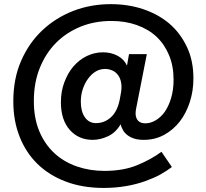

<svg xmlns="http://www.w3.org/2000/svg" viewBox="-20 -735 1004 936"><path d="M608.9 -471.2H695.8L643.1 -203.1Q642.1 -196.3 641.6 -192.4Q641.1 -188.5 641.1 -182.1Q641.1 -160.2 652.8 -147Q664.6 -133.8 689 -133.8Q713.9 -133.8 738.8 -148.4Q764.6 -163.6 783.2 -189.9Q802.2 -217.3 814 -256.3Q826.2 -297.4 826.2 -346.2Q826.2 -413.1 804.2 -465.8Q782.2 -519 742.7 -556.2Q704.1 -592.3 647 -612.8Q590.8 -632.8 522.9 -632.8Q441.9 -632.8 374 -605.5Q304.2 -577.1 253.9 -526.9Q203.1 -476.1 173.8 -403.3Q145 -332 145 -242.2Q145 -159.2 171.4 -95.7Q197.3 -33.2 244.6 11.2Q290 53.7 354 76.2Q417 98.1 488.8 98.1Q581.1 98.1 648.4 70.3Q717.3 42 767.1 4.9L817.9 79.1Q794.4 97.2 760.7 116.2Q732.9 131.8 687 148.4Q646 163.1 596.2 171.9Q543.5 181.2 485.8 181.2Q382.8 181.2 301.3 150.4Q219.7 119.6 163.1 64.5Q106.4 9.3 75.7 -68.4Q44.9 -146 44.9 -241.2Q44.9 -351.6 83 -438.5Q121.1 -525.9 186.5 -587.4Q252 -648.9 337.9 -682.1Q422.9 -714.8 520 -714.8Q604 -714.8 676.3 -690.9Q751 -666 804.7 -620.6Q858.4 -575.2 891.1 -506.3Q922.9 -439.9 922.9 -353Q922.9 -291.5 905.3 -237.3Q887.2 -182.1 856 -142.1Q823.7 -101.1 779.3 -77.1Q734.9 -53.2 681.2 -53.2Q652.8 -53.2 633.8 -59.6Q614.3 -65.9 600.6 -76.7Q586.9 -87.4 579.6 -100.6Q571.3 -115.7 567.9 -128.9Q543.5 -87.4 505.4 -70.3Q467.8 -53.2 432.1 -53.2Q363.3 -53.2 320.3 -101.6Q276.9 -150.4 276.9 -236.8Q276.9 -289.6 293.5 -333.5Q311 -379.9 337.4 -410.6Q365.7 -443.4 402.3 -461.4Q440.4 -480 481.9 -480Q522 -480 553.7 -462.9Q585 -446.3 599.1 -415ZM568.8 -277.8Q574.7 -307.1 570.8 -330.6Q566.9 -353.5 555.7 -368.7Q543.5 -384.8 527.3 -391.6Q510.3 -398.9 493.2 -398.9Q466.8 -398.9 446.3 -386.2Q425.3 -373.5 409.2 -351.1Q392.6 -328.6 383.3 -299.8Q374 -271.5 374 -238.8Q374 -191.9 393.6 -163.6Q413.6 -134.8 447.8 -134.8Q489.3 -134.8 520.5 -163.1Q551.3 -190.9 563 -246.1Z"/></svg>

Font: Post Grotesk Medium
Style: Medium
Weight: 500
Version: Version 1.0